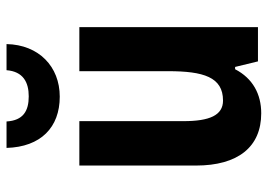

<svg xmlns="http://www.w3.org/2000/svg" viewBox="-136 -674 820 588"><g transform="rotate(-90 274.0 -380.0)"><path d="M433 -770H353C349 -719 316 -702 273 -702C228 -702 199 -719 196 -770H115C118 -665 178 -607 272 -607C364 -607 431 -671 433 -770ZM485 -547H350V-275C350 -167 332 -107 260 -107C215 -107 197 -148 197 -228V-547H61V-190C61 -61 118 10 221 10C280 10 328 -16 356 -70H363L380 0H485Z"/></g></svg>

Font: Noto Sans Armenian Condensed
Style: Regular
Weight: 400
Width: 3
Designer: Monotype Design Team
Foundry: Monotype Imaging Inc.
Version: Version 2.008